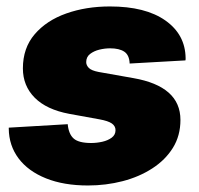

<svg xmlns="http://www.w3.org/2000/svg" viewBox="-20 -567 621 598"><path d="M253.9 10.7Q178.7 10.7 123.3 -11.5Q67.9 -33.7 37.8 -73.7Q7.8 -113.8 7.3 -166.5Q7.3 -167.5 7.3 -168.2Q7.3 -168.9 7.3 -169.4L190.9 -180.2Q193.8 -149.4 209.5 -135.5Q225.1 -121.6 264.2 -121.6Q281.2 -121.6 298.6 -125.5Q315.9 -129.4 327.9 -138.2Q339.8 -147 339.8 -161.6Q339.8 -174.3 328.4 -182.4Q316.9 -190.4 290 -195.3L195.8 -212.4Q125 -225.6 88.1 -262.7Q51.3 -299.8 51.3 -354Q51.3 -417.5 88.1 -460.4Q125 -503.4 186.5 -525.1Q248 -546.9 322.3 -546.9Q433.1 -546.9 495.1 -503.2Q557.1 -459.5 558.1 -386.2Q558.1 -384.8 558.1 -382.8Q558.1 -380.9 557.6 -378.9L383.8 -369.1Q382.8 -395.5 367.2 -406Q351.6 -416.5 322.8 -416.5Q306.6 -416.5 289.6 -412.4Q272.5 -408.2 260.5 -398.9Q248.5 -389.6 248.5 -373.5Q248.5 -363.8 256.6 -355.5Q264.6 -347.2 287.6 -342.8L395.5 -323.7Q468.3 -311 505.1 -278.6Q542 -246.1 542 -193.4Q542 -144.5 518.6 -106.7Q495.1 -68.8 454.3 -42.5Q413.6 -16.1 361.8 -2.7Q310.1 10.7 253.9 10.7Z"/></svg>

Font: Inter 18pt Black
Style: Italic
Weight: 900
Italic angle: -9.3988°
Designer: Rasmus Andersson
Foundry: rsms
Version: Version 4.001;git-66647c0bb